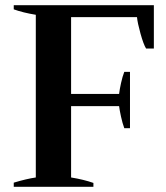

<svg xmlns="http://www.w3.org/2000/svg" viewBox="-20 -720 639 740"><path d="M573 -700V-533H543Q533 -549 521.5 -590.5Q510 -632 508 -654H254V-358H439Q441 -375 446.5 -400Q452 -425 459 -443H481V-226H459Q452 -245 446.5 -270Q441 -295 439 -311H254V-36Q303 -28 340 -15V0H33V-16Q83 -31 118 -36V-663Q69 -671 33 -684V-700Z"/></svg>

Font: Trirong SemiBold
Style: Regular
Weight: 600
Designer: Katatrad Team
Foundry: CadsonDemak
Version: Version 1.000